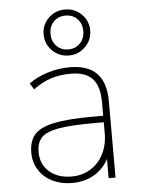

<svg xmlns="http://www.w3.org/2000/svg" viewBox="-57 -870 678 922"><g transform="rotate(-5 282.0 -408.5)"><path d="M70.3 -153.3Q70.3 -210 97.7 -241.2Q125 -272.5 191.9 -286.6Q258.8 -300.8 381.8 -300.8H442.4V-269.5H382.8Q269.5 -269.5 210.4 -258.8Q151.4 -248 128.4 -223.6Q105.5 -199.2 105.5 -154.3Q105.5 -94.7 146.5 -59.1Q187.5 -23.4 253.9 -23.4Q304.7 -23.4 344.7 -47.9Q384.8 -72.3 407.2 -116.2Q429.7 -160.2 429.7 -215.8V-365.2Q429.7 -443.4 396.5 -479.5Q363.3 -515.6 292 -515.6Q239.3 -515.6 195.8 -501.5Q152.3 -487.3 110.4 -456.1L91.8 -486.3Q130.9 -514.6 183.1 -530.8Q235.4 -546.9 289.1 -546.9Q377 -546.9 419.9 -502.4Q462.9 -458 462.9 -368.2V0H429.7V-129.9H444.3Q426.8 -67.4 376 -29.8Q325.2 7.8 252.9 7.8Q201.2 7.8 159.2 -12.7Q117.2 -33.2 93.8 -70.3Q70.3 -107.4 70.3 -153.3ZM178.7 -714.8Q178.7 -760.7 211.4 -793Q244.1 -825.2 291 -825.2Q337.9 -825.2 370.6 -793Q403.3 -760.7 403.3 -714.8Q403.3 -668.9 370.6 -636.2Q337.9 -603.5 291 -603.5Q244.1 -603.5 211.4 -636.2Q178.7 -668.9 178.7 -714.8ZM370.1 -714.8Q370.1 -750 348.1 -772.9Q326.2 -795.9 291 -795.9Q255.9 -795.9 233.9 -772.9Q211.9 -750 211.9 -714.8Q211.9 -679.7 233.9 -656.2Q255.9 -632.8 291 -632.8Q326.2 -632.8 348.1 -656.2Q370.1 -679.7 370.1 -714.8Z"/></g></svg>

Font: Min Sans VF VF
Style: Regular
Weight: 400
Designer: Jinseong-Kim, NotoSansCJK, Nunito
Foundry: Jinseong-Kim
Version: Version 1.420;Glyphs 3.1.2 (3151)